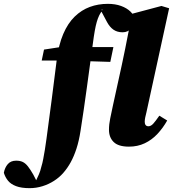

<svg xmlns="http://www.w3.org/2000/svg" viewBox="-174 -747 900 999"><path d="M497 16Q442 16 417.5 -8Q393 -32 393 -72Q393 -100 399.5 -131Q406 -162 414 -200L460 -410Q468 -446 477.5 -494Q487 -542 496.5 -590.5Q506 -639 512 -675L666 -716L706 -704L588 -163Q584 -148 581.5 -135.5Q579 -123 579 -113Q579 -102 584 -96Q589 -90 598 -90Q611 -90 623 -103Q635 -116 655 -145L696 -120Q674 -81 645 -50Q616 -19 579 -1.5Q542 16 497 16ZM-20 232Q-63 232 -90.5 221.5Q-118 211 -132.5 193Q-147 175 -154 152Q-149 125 -133.5 107Q-118 89 -90 89Q-69 89 -55 96Q-41 103 -28.5 119Q-16 135 -1 161L17 196L0 193H19L12 196Q21 177 28.5 160Q36 143 41 121Q47 102 51 80Q55 58 59.5 32Q64 6 68 -26Q82 -126 95 -229Q108 -332 121 -434Q131 -514 155 -570Q179 -626 214.5 -660.5Q250 -695 293.5 -711Q337 -727 387 -727Q426 -727 456 -716Q486 -705 504.5 -687Q523 -669 528 -648Q526 -621 509 -600Q492 -579 464 -579Q436 -579 416.5 -592.5Q397 -606 383 -632L351 -692L363 -696H352L359 -693Q349 -681 342 -666.5Q335 -652 329.5 -633Q324 -614 319 -586Q314 -558 309 -519Q293 -402 277.5 -288Q262 -174 245 -66Q237 -14 224 26Q211 66 194 97Q177 128 155 153Q135 176 107 194Q79 212 46.5 222Q14 232 -20 232ZM43 -432 55 -489 185 -509V-502H416L400 -425L173 -432Z"/></svg>

Font: Source Serif 4 Black
Style: Italic
Weight: 900
Italic angle: -12°
Designer: Frank Grießhammer
Foundry: Adobe Systems Incorporated
Version: Version 4.004;hotconv 1.0.116;makeotfexe 2.5.65601